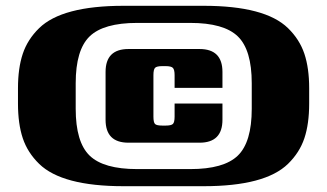

<svg xmlns="http://www.w3.org/2000/svg" viewBox="-20 -642 1129 662"><path d="M1046 -338V-285Q1046 -215 1029.5 -165.5Q1013 -116 973 -77Q894 0 682 0H406Q194 0 115 -77Q75 -116 58.5 -165.5Q42 -215 42 -285V-338Q42 -407 58.5 -456.5Q75 -506 115 -545Q194 -622 406 -622H682Q894 -622 973 -545Q1013 -506 1029.5 -456.5Q1046 -407 1046 -338ZM453 -59H636Q752 -59 800 -105.5Q848 -152 848 -267V-355Q848 -470 800 -516.5Q752 -563 636 -563H453Q337 -563 289 -516.5Q241 -470 241 -355V-267Q241 -152 289 -105.5Q337 -59 453 -59ZM582 -240V-285H747V-229Q747 -150 668 -150H423Q344 -150 344 -229V-394Q344 -473 423 -473H668Q747 -473 747 -394V-339H582V-383Q582 -402 576 -408Q570 -414 551 -414H540Q520 -414 514.5 -408Q509 -402 509 -383V-240Q509 -220 514.5 -214.5Q520 -209 540 -209H551Q570 -209 576 -214.5Q582 -220 582 -240Z"/></svg>

Font: Sarpanch Black
Style: Regular
Weight: 900
Designer: Manushi Parikh (Devanagari and Latin), Jyotish Sonowal (Devanagari)
Foundry: Indian Type Foundry
Version: Version 2.004;PS 1.0;hotconv 1.0.78;makeotf.lib2.5.61930; tt